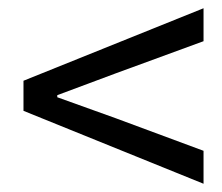

<svg xmlns="http://www.w3.org/2000/svg" viewBox="-20 -604 540 466"><path d="M474 -158V-238L261 -317L119 -368V-373L261 -426L474 -504V-584L37 -408V-335Z"/></svg>

Font: Noto Sans Mono CJK SC
Style: Regular
Weight: 400
Designer: Ryoko NISHIZUKA 西塚涼子 (kana, bopomofo & ideographs); Paul D. Hunt (Latin, Greek & Cyrillic); Sandoll Communications 산돌커뮤니
Foundry: Adobe
Version: Version 2.004;hotconv 1.0.118;makeotfexe 2.5.65603